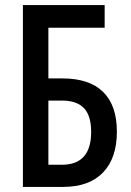

<svg xmlns="http://www.w3.org/2000/svg" viewBox="-20 -734 513 754"><path d="M70 0V-714H391V-625H170V-426H226Q331 -426 385 -373Q439 -320 439 -217Q439 -113 384.5 -56.5Q330 0 228 0ZM170 -87H223Q338 -87 338 -216Q338 -279 310 -309Q282 -339 223 -339H170Z"/></svg>

Font: Noto Sans ExtraCondensed Medium
Style: Regular
Weight: 500
Width: 2
Designer: Monotype Design Team
Foundry: Monotype Imaging Inc.
Version: Version 2.013; ttfautohint (v1.8.4.7-5d5b)